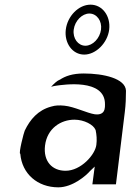

<svg xmlns="http://www.w3.org/2000/svg" viewBox="-20 -800 572 823"><path d="M296 -673C301 -711 332 -742 363 -742C395 -742 418 -710 413 -673C408 -636 378 -604 346 -604C315 -604 291 -635 296 -673ZM262 -673C255 -616 290 -566 341 -566C391 -566 441 -616 448 -673C455 -731 419 -780 368 -780C317 -780 269 -731 262 -673ZM236 -458H235C224 -453 213 -443 199 -428C205 -430 215 -432 223 -433C247 -436 432 -466 430 -352C430 -345 430 -338 428 -331C423 -310 401 -308 387 -310C353 -315 298 -343 256 -347C234 -349 219 -349 199 -343C143 -328 109 -288 86 -240C83 -235 58 -139 67 -141C74 -55 141 3 230 3C291 3 349 -47 366 -67L386 -86L376 -10H477L515 -320C519 -352 520 -382 520 -411C518 -464 423 -485 339 -485C291 -485 260 -474 236 -458ZM261 -68C203 -68 165 -109 173 -176C182 -250 241 -287 299 -287C341 -287 381 -265 389 -244L390 -243V-242C394 -223 396 -201 393 -179C388 -137 327 -68 261 -68Z"/></svg>

Font: Bluebird
Style: LiNrwObl
Weight: 300
Designer: Jasper
Foundry: Cannot Into Space Fonts
Version: Version 0.98